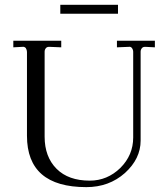

<svg xmlns="http://www.w3.org/2000/svg" viewBox="-20 -766 687 796"><path d="M35.2 -597.2H233.9V-569.8L185.1 -571.8H183.1Q174.3 -571.8 169.9 -565.9Q165 -559.6 165 -551.8V-199.2Q165 -115.7 214.8 -65.9Q263.7 -17.1 352.1 -17.1Q424.8 -17.1 479 -69.8Q532.2 -123 532.2 -195.8V-550.8Q532.2 -559.6 526.9 -566.9Q522 -573.2 514.2 -571.8L464.8 -569.8V-597.2H622.1V-569.8L583 -571.8H581.1Q572.3 -571.8 567.9 -565.9Q563 -559.6 563 -551.8V-183.1Q563 -107.9 498 -48.8Q432.1 9.8 337.9 9.8Q91.8 9.8 91.8 -203.1V-550.8Q91.8 -558.6 86.9 -566.9Q80.6 -573.2 73.2 -571.8L35.2 -569.8ZM230 -709V-746.1H469.2V-709Z"/></svg>

Font: Unna Light
Style: Regular
Weight: 300
Designer: Jorge de Buen Unna
Foundry: Omnibus-Type
Version: Version 2.007;PS 002.007;hotconv 1.0.88;makeotf.lib2.5.64775